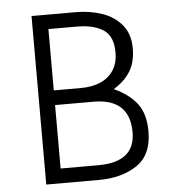

<svg xmlns="http://www.w3.org/2000/svg" viewBox="-51 -737 704 783"><g transform="rotate(-5 301.5 -345.0)"><path d="M106.9 -689.9H286.1Q345.7 -689.9 395.5 -672.9Q445.3 -655.8 476.1 -618.4Q506.8 -581.1 506.8 -522.9Q506.8 -465.8 482.9 -428Q459 -390.1 415 -363.8Q475.6 -336.4 508.3 -294.4Q541 -252.4 541 -180.2Q541 -83.5 478.5 -41.7Q416 0 323.2 0H106.9ZM283.2 -379.9Q327.1 -379.9 361.3 -394.3Q395.5 -408.7 415.3 -438.5Q435.1 -468.3 435.1 -512.2Q435.1 -579.6 395.3 -605.2Q355.5 -630.9 287.1 -630.9H170.9V-379.9ZM325.2 -60.1Q476.1 -60.1 476.1 -182.1Q476.1 -319.8 328.1 -319.8H170.9V-60.1Z"/></g></svg>

Font: Acari Sans Light
Style: Regular
Weight: 300
Designer: Alfredo Marco Pradil and Stefan Peev
Foundry: Hanken Design Co.
Version: Version 1.045;January 11, 2019;FontCreator 11.5.0.2425 64-bi